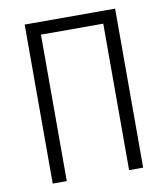

<svg xmlns="http://www.w3.org/2000/svg" viewBox="-82 -805 765 874"><g transform="rotate(-10 300.0 -367.5)"><path d="M91 0V-735H509V0H444V-677H156V0Z"/></g></svg>

Font: Iosevka Aile Light
Style: Regular
Weight: 300
Designer: Belleve Invis
Foundry: Belleve Invis
Version: Version 27.3.5; ttfautohint (v1.8.4)